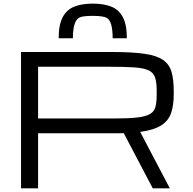

<svg xmlns="http://www.w3.org/2000/svg" viewBox="-20 -1036 1059 1056"><path d="M95.7 -750H597.7Q707.5 -750 774.7 -740.2Q841.8 -730.5 876.5 -706.5Q911.1 -682.6 923.3 -641.1Q935.5 -599.6 935.5 -536.1V-516.6Q935.5 -458 921.6 -415.8Q907.7 -373.5 868.2 -347.4Q828.6 -321.3 751 -310.5L914.1 0H820.3L660.6 -303.7Q650.9 -303.2 640.4 -303.2Q629.9 -303.2 618.7 -303.2H189.5V0H95.7ZM189.5 -384.3H604Q687.5 -384.3 735.6 -389.9Q783.7 -395.5 806.4 -409.7Q829.1 -423.8 835.4 -449.7Q841.8 -475.6 841.8 -516.6V-536.1Q841.8 -582.5 833 -609.4Q824.2 -636.2 797.9 -648.9Q771.5 -661.6 719.2 -665.3Q667 -668.9 579.6 -668.9H189.5ZM490.2 -1016.1Q549.8 -1016.1 591.6 -999.8Q633.3 -983.4 655.5 -941.9Q677.7 -900.4 677.7 -825.7H599.6Q599.6 -918 568.4 -937Q548.8 -948.7 490.2 -948.7Q431.6 -948.7 414.6 -938.5Q380.9 -918 380.9 -825.7H302.7Q302.7 -900.4 325 -941.9Q347.2 -983.4 389.2 -999.8Q431.2 -1016.1 490.2 -1016.1Z"/></svg>

Font: Michroma
Style: Regular
Weight: 400
Designer: Vernon Adams
Foundry: Vernon Adams
Version: Version 1.100; ttfautohint (v1.8.4.7-5d5b);gftools[0.9.29]